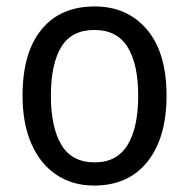

<svg xmlns="http://www.w3.org/2000/svg" viewBox="-20 -566 586 596"><path d="M497 -269Q497 -139 438 -64.5Q379 10 272 10Q205 10 155 -23.5Q105 -57 77.5 -119.5Q50 -182 50 -269Q50 -402 108.5 -474Q167 -546 274 -546Q375 -546 436 -474.5Q497 -403 497 -269ZM138 -269Q138 -171 170.5 -116.5Q203 -62 274 -62Q343 -62 376 -116Q409 -170 409 -269Q409 -367 376 -420Q343 -473 273 -473Q202 -473 170 -420Q138 -367 138 -269Z"/></svg>

Font: Noto Sans Sinhala SemiCondensed
Style: Regular
Weight: 400
Width: 4
Designer: Jelle Bosma - Monotype Design Team
Foundry: Monotype Imaging Inc.
Version: Version 2.006; ttfautohint (v1.8.4.7-5d5b)